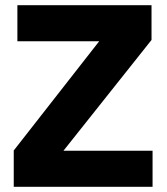

<svg xmlns="http://www.w3.org/2000/svg" viewBox="-20 -720 645 740"><path d="M33 0V-140L403 -613L427 -561H47V-700H564V-566L184 -88L162 -139H568V0Z"/></svg>

Font: SUSE ExtraBold
Style: Regular
Weight: 800
Designer: Rene Bieder
Foundry: SUSE
Version: Version 1.000